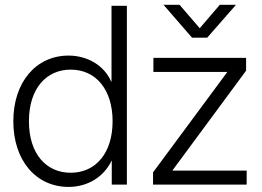

<svg xmlns="http://www.w3.org/2000/svg" viewBox="-20 -751 1067 781"><path d="M258.8 9.3C336.4 9.3 401.9 -30.8 434.1 -97.7H434.6V0H496.1V-727.5H433.6V-418.5H432.6C404.3 -484.4 336.4 -524.9 258.8 -524.9C127 -524.9 34.2 -417.5 34.2 -257.8C34.2 -98.1 126.5 9.3 258.8 9.3ZM267.6 -48.3C169.4 -48.3 97.7 -123.5 97.7 -257.8C97.7 -392.1 169.4 -467.8 267.6 -467.8C371.1 -467.8 438 -385.3 438 -257.8C438 -130.4 371.1 -48.3 267.6 -48.3ZM602.5 0H983.4V-57.1H682.1V-58.6L981 -463.4V-515.6H604V-458.5H903.8V-457L602.5 -49.8ZM710.4 -731.4H645.5V-731L761.2 -597.7H822.8L939.5 -731V-731.4H874L792.5 -636.2Z"/></svg>

Font: Raveo Display Display Light
Style: Regular
Weight: 300
Designer: Jakub Foglar, Rasmus Andersson (Inter)
Foundry: Jakubfoglar.com
Version: Version 1.100;Glyphs 3.2.3 (3260)